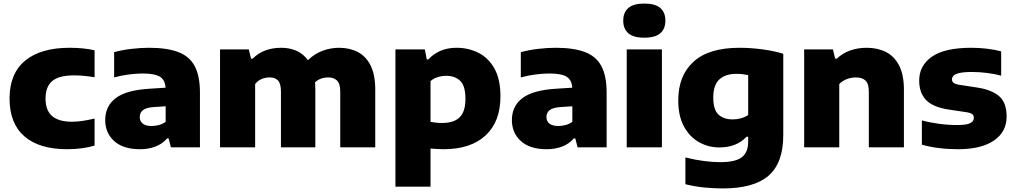

<svg xmlns="http://www.w3.org/2000/svg" viewBox="-20 -825 5682 1075"><path d="M356.5 10.5Q199.5 10.5 116.5 -61.8Q33.5 -134 33.5 -273Q33.5 -413 120.5 -485.2Q207.5 -557.5 370 -557.5Q447.5 -557.5 509.5 -543.5V-392.5Q478.5 -397.5 451 -400.2Q423.5 -403 394 -403Q310 -403 272.5 -371.2Q235 -339.5 235 -273.5Q235 -206.5 272 -175Q309 -143.5 382 -143.5Q411.5 -143.5 440.5 -147.8Q469.5 -152 509.5 -161V-10Q479 -0.5 439.5 5Q400 10.5 356.5 10.5Z M764.5 10.5Q669 10.5 619 -35.5Q569 -81.5 569 -152.5Q569 -231 628.5 -276Q688 -321 821 -328.5L907 -334Q904 -378 875 -395.8Q846 -413.5 778 -413.5Q744.5 -413.5 701.2 -408Q658 -402.5 619 -391.5V-533Q664.5 -545.5 717 -551.5Q769.5 -557.5 814 -557.5Q914 -557.5 977 -534Q1040 -510.5 1069.8 -455.5Q1099.5 -400.5 1099.5 -306V0H937L924 -50H915.5Q888.5 -18.5 849.2 -4Q810 10.5 764.5 10.5ZM762.5 -169.5Q762.5 -146.5 779.2 -133Q796 -119.5 829 -119.5Q848.5 -119.5 869 -124.8Q889.5 -130 907.5 -143V-230L840.5 -225.5Q798 -222.5 780.2 -208.2Q762.5 -194 762.5 -169.5Z M1212 0V-548.5H1373L1385.5 -496.5H1394.5Q1455 -557.5 1555 -557.5Q1601.5 -557.5 1639.8 -540.8Q1678 -524 1704 -488Q1743 -525.5 1788 -541.5Q1833 -557.5 1878.5 -557.5Q1937.5 -557.5 1983.2 -533.8Q2029 -510 2055 -458.2Q2081 -406.5 2081 -322V0H1885V-311.5Q1885 -357 1866.8 -374.2Q1848.5 -391.5 1819.5 -391.5Q1772.5 -391.5 1744 -364Q1745.5 -346 1745.5 -327V0H1553V-311.5Q1553 -357 1536.8 -374.2Q1520.5 -391.5 1491 -391.5Q1438 -391.5 1408.5 -354.5V0Z M2194 220V-548.5H2358.5L2369.5 -492H2378Q2405 -522 2444.8 -539.8Q2484.5 -557.5 2536 -557.5Q2602.5 -557.5 2658.5 -529.5Q2714.5 -501.5 2748.2 -441.5Q2782 -381.5 2782 -285.5Q2782 -144 2698.8 -66.8Q2615.5 10.5 2463 10.5Q2444 10.5 2425.2 9.2Q2406.5 8 2390.5 6.5V220ZM2456 -136.5Q2521.5 -136.5 2553.8 -168.5Q2586 -200.5 2586 -271.5Q2586 -344.5 2556.5 -372.5Q2527 -400.5 2479 -400.5Q2455.5 -400.5 2431.8 -393.5Q2408 -386.5 2390.5 -371V-142.5Q2404 -140 2421 -138.2Q2438 -136.5 2456 -136.5Z M3041.5 10.5Q2946 10.5 2896 -35.5Q2846 -81.5 2846 -152.5Q2846 -231 2905.5 -276Q2965 -321 3098 -328.5L3184 -334Q3181 -378 3152 -395.8Q3123 -413.5 3055 -413.5Q3021.5 -413.5 2978.2 -408Q2935 -402.5 2896 -391.5V-533Q2941.5 -545.5 2994 -551.5Q3046.5 -557.5 3091 -557.5Q3191 -557.5 3254 -534Q3317 -510.5 3346.8 -455.5Q3376.5 -400.5 3376.5 -306V0H3214L3201 -50H3192.5Q3165.5 -18.5 3126.2 -4Q3087 10.5 3041.5 10.5ZM3039.5 -169.5Q3039.5 -146.5 3056.2 -133Q3073 -119.5 3106 -119.5Q3125.5 -119.5 3146 -124.8Q3166.5 -130 3184.5 -143V-230L3117.5 -225.5Q3075 -222.5 3057.2 -208.2Q3039.5 -194 3039.5 -169.5Z M3489 0V-548.5H3686V0ZM3587.5 -614Q3526.5 -614 3498 -638.8Q3469.5 -663.5 3469.5 -709.5Q3469.5 -755.5 3498 -780.2Q3526.5 -805 3587.5 -805Q3648.5 -805 3677 -780.2Q3705.5 -755.5 3705.5 -709.5Q3705.5 -663.5 3677 -638.8Q3648.5 -614 3587.5 -614Z M4027.5 230Q3976.5 230 3923.5 224.8Q3870.5 219.5 3817.5 206.5V56.5Q3871 70 3921.5 76.5Q3972 83 4012 83Q4097.5 83 4133.2 55.5Q4169 28 4169 -31V-59.5H4160Q4104 0.5 4008 0.5Q3946.5 0.5 3894 -28.8Q3841.5 -58 3809.5 -116.8Q3777.5 -175.5 3777.5 -263Q3777.5 -401.5 3863 -479.5Q3948.5 -557.5 4120.5 -557.5Q4181.5 -557.5 4247.8 -548.8Q4314 -540 4365.5 -524V-68.5Q4365.5 87.5 4283 158.8Q4200.5 230 4027.5 230ZM4082 -156.5Q4105 -156.5 4127.8 -162.5Q4150.5 -168.5 4169 -181V-404.5Q4156 -407.5 4139 -409.5Q4122 -411.5 4103 -411.5Q4040 -411.5 4006.8 -379.5Q3973.5 -347.5 3973.5 -279Q3973.5 -210 4003 -183.2Q4032.5 -156.5 4082 -156.5Z M4482.5 0V-548.5H4643.5L4656 -496.5H4665Q4730 -557.5 4833 -557.5Q4893.5 -557.5 4940.5 -533.8Q4987.5 -510 5014.2 -458Q5041 -406 5041 -322.5V0H4844.5V-311Q4844.5 -357 4825.8 -374.2Q4807 -391.5 4772.5 -391.5Q4746.5 -391.5 4721.2 -382Q4696 -372.5 4679 -354.5V0Z M5343 10.5Q5288.5 10.5 5236.5 4Q5184.5 -2.5 5141.5 -15V-151Q5184.5 -139 5236.2 -132Q5288 -125 5340 -125Q5392.5 -125 5412.5 -135.5Q5432.5 -146 5432.5 -164.5Q5432.5 -178 5424.2 -185.2Q5416 -192.5 5393 -196.5L5289.5 -212Q5202 -225.5 5164.2 -266Q5126.5 -306.5 5126.5 -374Q5126.5 -457.5 5197.5 -507.5Q5268.5 -557.5 5419 -557.5Q5463.5 -557.5 5508 -552Q5552.5 -546.5 5585.5 -537.5V-401.5Q5552 -410.5 5508.8 -416.2Q5465.5 -422 5422.5 -422Q5375.5 -422 5351.2 -416Q5327 -410 5318.5 -400.8Q5310 -391.5 5310 -380.5Q5310 -369 5318.2 -361.8Q5326.5 -354.5 5349.5 -350.5L5453.5 -334.5Q5531.5 -322.5 5573.8 -286.8Q5616 -251 5616 -172Q5616 -87 5545 -38.2Q5474 10.5 5343 10.5Z"/></svg>

Font: Encode Sans SemiExpanded SemiExpanded ExtraBold
Style: Regular
Weight: 800
Width: 6
Designer: Multiple Designers
Foundry: Impallari Type
Version: Version 3.000; ttfautohint (v1.8.3) -l 8 -r 50 -G 200 -x 14 